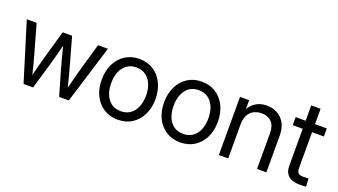

<svg xmlns="http://www.w3.org/2000/svg" viewBox="-58 -1135 2856 1620"><g transform="rotate(20 1370.0 -325.0)"><path d="M180.2 0 19 -522.5H107.4L172.4 -293Q187.5 -241.7 201.7 -185.5Q215.8 -129.4 230.5 -70.8H217.8Q231.9 -128.4 246.3 -184.8Q260.7 -241.2 275.9 -293L341.3 -522.5H425.8L490.2 -293Q505.4 -241.2 519.3 -185.1Q533.2 -128.9 547.9 -70.8H534.2Q548.8 -128.4 563.5 -184.8Q578.1 -241.2 592.8 -293L659.2 -522.5H747.6L586.4 0H499.5L430.7 -237.3Q420.9 -272.9 411.1 -309.8Q401.4 -346.7 392.1 -384Q382.8 -421.4 373 -458H394Q384.3 -421.4 374.8 -384Q365.2 -346.7 355.5 -309.6Q345.7 -272.5 335.4 -237.3L265.6 0Z M1028.3 11.7Q956.5 11.7 902.1 -22.9Q847.7 -57.6 817.4 -118.7Q787.1 -179.7 787.1 -259.8Q787.1 -340.3 817.4 -401.9Q847.7 -463.4 902.1 -498.3Q956.5 -533.2 1028.3 -533.2Q1101.1 -533.2 1155.3 -498.3Q1209.5 -463.4 1239.7 -401.9Q1270 -340.3 1270 -259.8Q1270 -179.7 1239.7 -118.7Q1209.5 -57.6 1155.3 -22.9Q1101.1 11.7 1028.3 11.7ZM1028.3 -64.5Q1078.6 -64.5 1113.5 -89.4Q1148.4 -114.3 1166.7 -158.4Q1185.1 -202.6 1185.1 -259.8Q1185.1 -317.9 1166.7 -362.1Q1148.4 -406.2 1113.5 -431.6Q1078.6 -457 1028.3 -457Q978.5 -457 943.6 -431.9Q908.7 -406.7 890.6 -362.3Q872.6 -317.9 872.6 -259.8Q872.6 -202.1 890.6 -158.2Q908.7 -114.3 943.6 -89.4Q978.5 -64.5 1028.3 -64.5Z M1588.4 11.7Q1516.6 11.7 1462.2 -22.9Q1407.7 -57.6 1377.4 -118.7Q1347.2 -179.7 1347.2 -259.8Q1347.2 -340.3 1377.4 -401.9Q1407.7 -463.4 1462.2 -498.3Q1516.6 -533.2 1588.4 -533.2Q1661.1 -533.2 1715.3 -498.3Q1769.5 -463.4 1799.8 -401.9Q1830.1 -340.3 1830.1 -259.8Q1830.1 -179.7 1799.8 -118.7Q1769.5 -57.6 1715.3 -22.9Q1661.1 11.7 1588.4 11.7ZM1588.4 -64.5Q1638.7 -64.5 1673.6 -89.4Q1708.5 -114.3 1726.8 -158.4Q1745.1 -202.6 1745.1 -259.8Q1745.1 -317.9 1726.8 -362.1Q1708.5 -406.2 1673.6 -431.6Q1638.7 -457 1588.4 -457Q1538.6 -457 1503.7 -431.9Q1468.8 -406.7 1450.7 -362.3Q1432.6 -317.9 1432.6 -259.8Q1432.6 -202.1 1450.7 -158.2Q1468.8 -114.3 1503.7 -89.4Q1538.6 -64.5 1588.4 -64.5Z M2017.6 -307.6V0H1933.6V-522.5H2015.6V-395.5H1994.6Q2020 -466.8 2065.4 -499Q2110.8 -531.2 2171.9 -531.2Q2224.6 -531.2 2267.3 -508.5Q2310.1 -485.8 2335.2 -440.4Q2360.4 -395 2360.4 -326.2V0H2276.4V-319.8Q2276.4 -386.2 2244.1 -420.4Q2211.9 -454.6 2153.8 -454.6Q2116.2 -454.6 2085.2 -439Q2054.2 -423.3 2035.9 -390.9Q2017.6 -358.4 2017.6 -307.6Z M2712.9 -522.5V-450.2H2433.1V-522.5ZM2522.9 -660.6H2606.9V-128.9Q2606.9 -97.2 2619.9 -84.2Q2632.8 -71.3 2665 -71.3Q2675.8 -71.3 2688.7 -71.8Q2701.7 -72.3 2712.4 -72.8L2716.3 -0.5Q2703.6 0.5 2688 1Q2672.4 1.5 2658.7 1.5Q2591.3 1.5 2557.1 -29.3Q2522.9 -60.1 2522.9 -120.1Z"/></g></svg>

Font: Inter 28pt
Style: Regular
Weight: 400
Designer: Rasmus Andersson
Foundry: rsms
Version: Version 4.001;git-66647c0bb